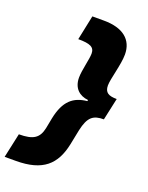

<svg xmlns="http://www.w3.org/2000/svg" viewBox="-227 -844 814 1055"><g transform="rotate(20 180.0 -317.0)"><path d="M193 -762H125L95 -618C165 -618 191 -606 191 -568C191 -535 171 -465 171 -421C171 -360 208 -327 260 -322L258 -315C179 -307 130 -267 108 -160L96 -98C83 -37 51 -15 -33 -15L-64 128H1C159 128 226 64 252 -60L270 -149C288 -232 317 -252 378 -252L406 -381C359 -381 335 -393 335 -435C335 -474 365 -567 365 -626C365 -712 305 -762 193 -762Z"/></g></svg>

Font: Geist ExtraBold
Style: Italic
Weight: 800
Italic angle: -12°
Designer: Basement.studio, Andrés Briganti, Mateo Zaragoza
Foundry: Basement.studio, Vercel, Andrés Briganti, Guido Ferreyra, Mateo Zaragoza
Version: Version 1.500